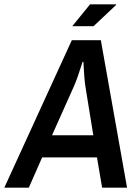

<svg xmlns="http://www.w3.org/2000/svg" viewBox="-54 -873 651 893"><path d="M-34 0 280 -686H415L537 0H421L397 -141H142L80 0ZM188 -244H380L343 -472Q340 -493 338 -519.5Q336 -546 335 -565.5Q334 -585 334 -585H330Q330 -585 323.5 -565Q317 -545 308 -518.5Q299 -492 290 -472ZM282 -751 365 -853H485L486 -850L381 -751Z"/></svg>

Font: Archivo Narrow SemiBold
Style: Italic
Weight: 600
Italic angle: -8°
Designer: Hector Gatti
Foundry: Omnibus-Type
Version: Version 3.002